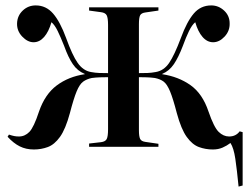

<svg xmlns="http://www.w3.org/2000/svg" viewBox="-20 -542 916 709"><path d="M861 147Q855 85 849 44.5Q843 4 831 -14Q818 -4 802 3Q786 10 766 10Q739 10 714.5 1Q690 -8 669.5 -36.5Q649 -65 633 -124Q619 -178 608 -204.5Q597 -231 584.5 -240.5Q572 -250 552 -254Q537 -256 521.5 -256.5Q506 -257 493 -257V-61Q493 -38 497.5 -29Q502 -20 517 -18L565 -11V0H309V-12L353 -17Q369 -19 374 -28.5Q379 -38 379 -65V-257Q366 -257 350 -256.5Q334 -256 319 -254Q300 -250 287 -240.5Q274 -231 263 -204.5Q252 -178 238 -124Q222 -65 201.5 -36.5Q181 -8 156.5 1Q132 10 105 10Q76 10 53 -1.5Q30 -13 8 -37L13 -45Q25 -41 33 -39.5Q41 -38 50 -38Q72 -38 88.5 -55Q105 -72 124 -130Q146 -194 189.5 -226.5Q233 -259 293 -268V-269Q266 -280 249 -305Q232 -330 217 -372Q204 -405 193 -427.5Q182 -450 170 -460Q160 -425 143 -405.5Q126 -386 104 -386Q82 -386 62 -407Q42 -428 43 -456Q44 -484 64 -503Q84 -522 112 -522Q150 -522 176 -492Q202 -462 224 -402Q247 -338 267 -309.5Q287 -281 316 -276Q332 -273 346.5 -272.5Q361 -272 379 -272V-450Q379 -476 374 -485.5Q369 -495 353 -497L309 -503V-515H565V-503L517 -496Q502 -494 497.5 -485.5Q493 -477 493 -453V-272Q511 -272 525 -272.5Q539 -273 555 -276Q585 -281 604.5 -309.5Q624 -338 648 -402Q670 -462 695.5 -492Q721 -522 760 -522Q787 -522 807.5 -503Q828 -484 828 -456Q829 -428 809.5 -407Q790 -386 767 -386Q745 -386 728 -405.5Q711 -425 701 -460Q689 -450 678 -427.5Q667 -405 655 -372Q639 -330 622 -305Q605 -280 579 -269V-268Q639 -259 683.5 -227.5Q728 -196 750 -130Q770 -72 787.5 -55Q805 -38 826 -38Q851 -38 865 -57L876 -54V143Z"/></svg>

Font: Literata 72pt Medium
Style: Regular
Weight: 500
Designer: Latin by Veronika Burian and Jose Scaglione. Greek by Irene Vlachou. Cyrillic by Vera Evstafieva.
Foundry: TypeTogether
Version: Version 3.002